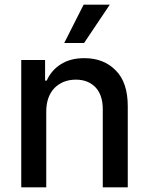

<svg xmlns="http://www.w3.org/2000/svg" viewBox="-20 -802 637 822"><path d="M71 0V-545H173V-457H180Q200 -501 239 -526Q280 -553 341 -553Q425 -553 476 -500Q527 -449 527 -347V0H420V-334Q420 -394 390 -427Q358 -461 305 -461Q249 -461 213 -425Q178 -388 178 -324V0ZM450 -782 340 -618H255L338 -782Z"/></svg>

Font: Sinter Medium
Style: Regular
Weight: 500
Foundry: Adobe & rsms
Version: Version 1.000